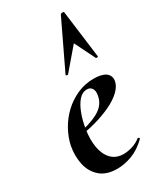

<svg xmlns="http://www.w3.org/2000/svg" viewBox="-189 -799 736 877"><g transform="rotate(-30 178.5 -360.0)"><path d="M306 -727 338 -478Q338 -475 332.5 -474.5Q327 -474 326 -477L273 -584L179 -474Q177 -472 172 -473.5Q167 -475 168 -478L287 -727Q290 -732 298 -732Q306 -732 306 -727ZM160 12Q102 12 69.5 -17Q37 -46 27.5 -91Q18 -136 27 -185Q35 -224 56 -262.5Q77 -301 109 -331.5Q141 -362 182 -380.5Q223 -399 270 -399Q311 -399 331.5 -385Q352 -371 350 -345Q347 -319 323 -295Q299 -271 259.5 -252Q220 -233 171.5 -219.5Q123 -206 73 -201L75 -214Q146 -225 194 -250.5Q242 -276 249 -324Q253 -346 244.5 -359Q236 -372 218 -372Q195 -372 176.5 -351.5Q158 -331 144.5 -296Q131 -261 124 -218Q116 -167 123 -125Q130 -83 154 -57.5Q178 -32 219 -32Q238 -32 262.5 -39Q287 -46 309 -63Q311 -65 314.5 -61Q318 -57 316 -55Q278 -18 237.5 -3Q197 12 160 12Z"/></g></svg>

Font: Cormorant Light
Style: Bold Italic
Weight: 700
Italic angle: -10°
Version: Version 4.000